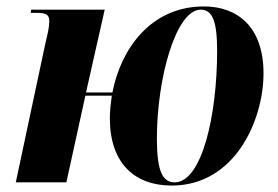

<svg xmlns="http://www.w3.org/2000/svg" viewBox="-20 -566 862 596"><path d="M513 10C710 10 798 -194 798 -338C798 -485 715 -546 613 -546C448 -546 355 -414 329 -279H247L305 -536H77L75 -526H96C125 -526 133 -519 133 -500C133 -482 128 -461 121 -432L29 0H186L245 -269H327C324 -247 321 -223 321 -199C321 -59 398 10 513 10ZM522 0C484 0 467 -36 467 -136C467 -323 526 -536 603 -536C640 -536 654 -499 654 -408C654 -209 607 0 522 0Z"/></svg>

Font: Noto Serif Display Condensed ExtraBold
Style: Italic
Weight: 800
Width: 3
Italic angle: -12°
Designer: Monotype Design Team
Foundry: Monotype Imaging Inc.
Version: Version 2.009